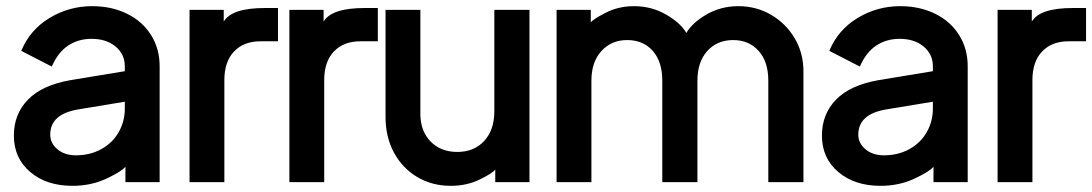

<svg xmlns="http://www.w3.org/2000/svg" viewBox="-20 -581 3544 623"><path d="M25 -141Q25 -211 71 -258Q117 -305 209 -321L385 -350V-366Q385 -405 355 -430Q325 -455 277 -455Q234 -455 201 -433Q168 -411 148 -365L49 -416Q77 -484 140.5 -522.5Q204 -561 279 -561Q342 -561 392 -536.5Q442 -512 470 -467.5Q498 -423 498 -366V10H387V-40Q374 -24 324.5 -1Q275 22 215 22Q131 22 78 -23Q25 -68 25 -141ZM226 -77Q272 -77 308.5 -97Q345 -117 365 -152Q385 -187 385 -229V-251L234 -226Q143 -211 143 -144Q143 -116 166.5 -96.5Q190 -77 226 -77Z M595 -549H706V-511Q732 -555 839 -555H882V-447H825Q771 -447 739.5 -414Q708 -381 708 -321V10H595Z M919 -549H1030V-511Q1056 -555 1163 -555H1206V-447H1149Q1095 -447 1063.5 -414Q1032 -381 1032 -321V10H919Z M1231 -202V-549H1344V-212Q1344 -156 1377 -122Q1410 -88 1464 -88Q1518 -88 1551 -123.5Q1584 -159 1584 -220V-549H1698V10H1587V-31Q1580 -20 1537.5 1Q1495 22 1443 22Q1382 22 1334 -6.5Q1286 -35 1258.5 -85.5Q1231 -136 1231 -202Z M1786 -549H1897V-508Q1903 -518 1945 -539.5Q1987 -561 2037 -561Q2095 -561 2142.5 -533Q2190 -505 2207 -474Q2226 -507 2272.5 -534Q2319 -561 2376 -561Q2434 -561 2482 -533Q2530 -505 2558.5 -457Q2587 -409 2587 -349V10H2473V-319Q2473 -381 2441.5 -416Q2410 -451 2359 -451Q2307 -451 2275 -415.5Q2243 -380 2243 -319V10H2129V-319Q2129 -381 2098 -416Q2067 -451 2015 -451Q1964 -451 1931.5 -415.5Q1899 -380 1899 -319V10H1786Z M2647 -141Q2647 -211 2693 -258Q2739 -305 2831 -321L3007 -350V-366Q3007 -405 2977 -430Q2947 -455 2899 -455Q2856 -455 2823 -433Q2790 -411 2770 -365L2671 -416Q2699 -484 2762.5 -522.5Q2826 -561 2901 -561Q2964 -561 3014 -536.5Q3064 -512 3092 -467.5Q3120 -423 3120 -366V10H3009V-40Q2996 -24 2946.5 -1Q2897 22 2837 22Q2753 22 2700 -23Q2647 -68 2647 -141ZM2848 -77Q2894 -77 2930.5 -97Q2967 -117 2987 -152Q3007 -187 3007 -229V-251L2856 -226Q2765 -211 2765 -144Q2765 -116 2788.5 -96.5Q2812 -77 2848 -77Z M3217 -549H3328V-511Q3354 -555 3461 -555H3504V-447H3447Q3393 -447 3361.5 -414Q3330 -381 3330 -321V10H3217Z"/></svg>

Font: BLUETTI 2.0 Medium
Style: Italic
Weight: 500
Designer: Stijn de Vries
Foundry: tokotype
Version: Version 2.005;October 31, 2023;FontCreator 14.0.0.2814 64-bi